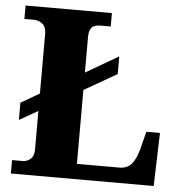

<svg xmlns="http://www.w3.org/2000/svg" viewBox="-52 -763 770 813"><g transform="rotate(5 333.5 -357.0)"><path d="M24 0V-57H70Q87 -57 102 -69.5Q117 -82 117 -110V-274L38 -229V-302L117 -348V-602Q117 -631 101 -644Q85 -657 63 -657H24V-714H391V-657H349Q321 -657 310 -644.5Q299 -632 299 -604V-453L438 -534V-459L299 -379V-65H480Q511 -65 530 -85.5Q549 -106 561 -151L580 -226H638L631 0Z"/></g></svg>

Font: Noto Serif Devanagari ExtraBold
Style: Regular
Weight: 800
Designer: Universal Thirst, Indian Type Foundry and the Monotype Design Team
Foundry: Monotype Imaging Inc.
Version: Version 2.004; ttfautohint (v1.8.4.7-5d5b)